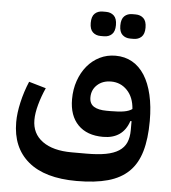

<svg xmlns="http://www.w3.org/2000/svg" viewBox="-58 -677 856 963"><g transform="rotate(5 370.5 -196.0)"><path d="M363 233Q203 233 119.5 163Q36 93 36 -35Q36 -80 48.5 -135Q61 -190 83 -242L169 -217Q150 -175 138 -131.5Q126 -88 126 -54Q126 15 179 53.5Q232 92 326 92H400Q458 92 498 84.5Q538 77 563.5 60.5Q589 44 600.5 18Q612 -8 612 -45V-90H606Q576 1 476 1Q395 1 350 -45Q305 -91 305 -174Q305 -224 320 -267Q335 -310 361.5 -342Q388 -374 424.5 -392Q461 -410 504 -410Q551 -410 588 -389Q625 -368 650.5 -328Q676 -288 689.5 -230Q703 -172 703 -99Q703 -9 684.5 54.5Q666 118 625.5 157.5Q585 197 520.5 215Q456 233 363 233ZM504 -131Q545 -131 570.5 -135.5Q596 -140 611 -151Q607 -210 574 -244.5Q541 -279 493 -279Q450 -279 423 -254Q396 -229 396 -191Q396 -159 418.5 -145Q441 -131 483 -131ZM569 -502Q545 -502 529.5 -516.5Q514 -531 514 -563Q514 -596 529.5 -610.5Q545 -625 569 -625H586Q610 -625 625.5 -610.5Q641 -596 641 -563Q641 -531 625.5 -516.5Q610 -502 586 -502ZM420 -502Q396 -502 380.5 -516.5Q365 -531 365 -563Q365 -596 380.5 -610.5Q396 -625 420 -625H437Q461 -625 476.5 -610.5Q492 -596 492 -563Q492 -531 476.5 -516.5Q461 -502 437 -502Z"/></g></svg>

Font: IBM Plex Sans Arabic SmBld
Style: Regular
Weight: 600
Designer: Mike Abbink, Paul van der Laan, Pieter van Rosmalen, Wael Morcos, Khajak Apelian
Foundry: Bold Monday
Version: Version 1.005